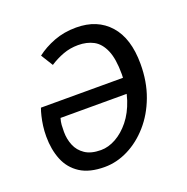

<svg xmlns="http://www.w3.org/2000/svg" viewBox="-98 -591 678 695"><g transform="rotate(-20 240.5 -243.0)"><path d="M191.5 12Q133.2 12 97.6 -11Q61.9 -34.1 45.8 -73.9Q29.7 -113.7 29.7 -164Q29.7 -185.4 32.3 -204.6Q34.9 -223.7 38.9 -240.2Q42.8 -256.6 47.4 -268.9H384.1L376.2 -209.7H101.3Q97.3 -196.2 96.5 -184.6Q95.7 -173.1 95.7 -158Q95.7 -130.1 105.8 -105.5Q115.8 -81 138.7 -65.6Q161.6 -50.2 199.7 -50.2Q228.5 -50.2 257.5 -66.3Q286.5 -82.4 310.8 -112.5Q335.1 -142.7 349.5 -186Q363.9 -229.3 363.9 -282.8Q363.9 -342.1 349.4 -375.5Q334.9 -408.9 309.6 -422.4Q284.3 -435.8 250.8 -435.8Q219.9 -435.8 192.7 -425.7Q165.5 -415.6 140.9 -399.5L112.2 -445.7Q141 -468.1 180 -483.1Q219 -498 265.7 -498Q347 -498 393.7 -445.5Q440.4 -393.1 440.4 -294.6Q440.4 -226.4 419.5 -170.2Q398.6 -114 362.7 -73.2Q326.9 -32.4 282.4 -10.2Q238 12 191.5 12Z"/></g></svg>

Font: Source Sans 3
Style: Italic
Weight: 200
Italic angle: -11°
Designer: Paul D. Hunt
Foundry: Adobe
Version: Version 3.046;hotconv 1.0.118;makeotfexe 2.5.65603